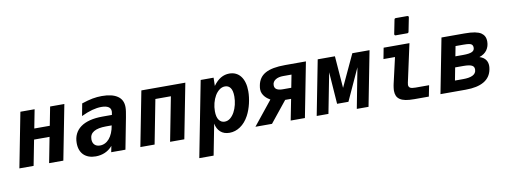

<svg xmlns="http://www.w3.org/2000/svg" viewBox="-75 -1247 4966 1888"><g transform="rotate(-10 2408.0 -302.5)"><path d="M133.3 -546.9H275.4L239.3 -360.8H394L430.2 -546.9H572.3L465.8 0H323.7L373 -253.9H218.3L168.9 0H26.9Z M788.1 14.2Q750 14.2 720 3.4Q689.9 -7.3 668.7 -27.8Q647.5 -48.3 636.2 -78.4Q625 -108.4 625 -147.5Q625 -197.8 644.3 -237.3Q663.6 -276.9 700.9 -304.2Q738.3 -331.5 793.2 -345.7Q848.1 -359.9 919.9 -359.9H1014.2L1018.1 -383.8Q1018.6 -386.7 1018.8 -389.4Q1019 -392.1 1019 -396Q1019 -425.3 994.6 -440.2Q970.2 -455.1 924.8 -455.1Q881.8 -455.1 832.3 -441.7Q782.7 -428.2 723.1 -399.9L746.1 -522Q776.9 -532.2 803.5 -539.6Q830.1 -546.9 854.7 -551.5Q879.4 -556.2 902.3 -558.1Q925.3 -560.1 948.2 -560.1Q1050.3 -560.1 1104.7 -522.9Q1159.2 -485.8 1159.2 -412.6Q1159.2 -393.1 1155.5 -367.7Q1151.9 -342.3 1146 -312L1085.9 0H943.8L956.1 -61Q923.3 -22.9 880.6 -4.4Q837.9 14.2 788.1 14.2ZM848.1 -84Q874.5 -84 898.2 -95.7Q921.9 -107.4 940.9 -129.9Q960 -152.3 973.6 -184.8Q987.3 -217.3 994.1 -258.8H939Q856.9 -258.8 815.4 -233.9Q773.9 -209 773.9 -158.7Q773.9 -123.5 793.5 -103.8Q813 -84 848.1 -84Z M1341.3 -546.9H1780.3L1673.8 0H1531.7L1617.2 -439.9H1462.4L1377 0H1234.9Z M1933.6 -546.9H2062.5L2060.5 -464.8Q2095.7 -513.7 2135.5 -536.9Q2175.3 -560.1 2221.2 -560.1Q2256.8 -560.1 2285.4 -546.4Q2314 -532.7 2334 -506.6Q2354 -480.5 2364.7 -442.9Q2375.5 -405.3 2375.5 -356.9Q2375.5 -328.1 2371.6 -296.9Q2367.7 -265.6 2360.4 -234.6Q2353 -203.6 2342.3 -174.1Q2331.5 -144.5 2317.9 -119.1Q2282.7 -54.2 2231.9 -20Q2181.2 14.2 2124 14.2Q2068.4 14.2 2033.9 -16.8Q1999.5 -47.9 1989.7 -101.1L1929.7 208H1786.6ZM2095.7 -102.1Q2126.5 -102.1 2151.4 -122.3Q2176.3 -142.6 2194.1 -175Q2211.9 -207.5 2221.7 -248.3Q2231.4 -289.1 2231.4 -329.6Q2231.4 -388.2 2211.7 -415.5Q2191.9 -442.9 2157.7 -442.9Q2127 -442.9 2101.1 -423.3Q2075.2 -403.8 2056.6 -372.1Q2038.1 -340.3 2027.8 -300.5Q2017.6 -260.7 2017.6 -220.2Q2017.6 -160.2 2039.3 -131.1Q2061 -102.1 2095.7 -102.1Z M2575.2 -238.3Q2564 -244.6 2549.8 -254.9Q2535.6 -265.1 2523.2 -279.3Q2510.7 -293.5 2502 -312.3Q2493.2 -331.1 2493.2 -354Q2493.2 -361.8 2494.1 -372.6Q2495.1 -383.3 2497.6 -394.5Q2504.9 -433.1 2524.7 -461.9Q2544.4 -490.7 2578.1 -509.5Q2611.8 -528.3 2661.1 -537.6Q2710.4 -546.9 2777.3 -546.9H2984.4L2877.9 0H2735.8L2776.9 -209.5H2717.8L2549.3 0H2383.8ZM2797.4 -316.4 2822.3 -443.8H2737.8Q2716.8 -443.8 2697.5 -439.5Q2678.2 -435.1 2663.6 -426Q2648.9 -417 2640.1 -403.3Q2631.3 -389.6 2631.3 -371.1Q2631.3 -341.8 2652.6 -329.1Q2673.8 -316.4 2712.9 -316.4Z M3102.1 -546.9H3273.9L3298.8 -227.1L3447.8 -546.9H3619.6L3513.2 0H3396L3473.1 -401.9L3327.1 -83H3213.9L3190.9 -401.9L3112.8 0H2995.6Z M3899.4 -646Q3891.6 -646 3888.2 -650.4Q3884.8 -654.8 3886.2 -662.1L3913.6 -799.8Q3915.5 -813 3929.2 -813H4043Q4050.8 -813 4054.2 -808.6Q4057.6 -804.2 4056.2 -796.9L4028.8 -659.2Q4026.4 -646 4013.2 -646ZM3969.7 3.9Q3917.5 3.9 3883.3 -2.9Q3849.1 -9.8 3828.1 -23.9Q3805.2 -39.1 3795.9 -61.3Q3786.6 -83.5 3786.6 -111.8Q3786.6 -120.1 3787.4 -127.2Q3788.1 -134.3 3789.1 -142.6Q3790.5 -153.8 3792 -161.9Q3793.5 -169.9 3795.9 -181.2L3854.5 -437H3739.3L3760.3 -546.9H4018.1L3937 -174.3Q3935.5 -168.5 3935.1 -165.8Q3934.6 -163.1 3934.6 -161.9Q3934.6 -160.6 3934.6 -159.7Q3934.6 -158.7 3934.1 -156.7Q3933.1 -152.8 3932.9 -149.9Q3932.6 -147 3932.6 -144Q3932.6 -135.7 3936 -128.2Q3939.5 -120.6 3947.8 -115.2Q3962.9 -106 4001 -106H4136.7L4114.7 3.9Z M4337.9 -546.9H4566.4Q4630.4 -546.9 4669.7 -539.3Q4709 -531.7 4731.9 -516.6Q4752.4 -502.9 4763.4 -481.9Q4774.4 -460.9 4774.4 -429.7Q4774.4 -382.8 4749.3 -346.2Q4724.1 -309.6 4671.9 -292.5Q4694.8 -285.6 4710.2 -274.7Q4725.6 -263.7 4734.6 -250.2Q4743.7 -236.8 4747.6 -221.7Q4751.5 -206.5 4751.5 -190.9Q4751.5 -184.1 4750.7 -175.3Q4750 -166.5 4748 -156.7Q4733.4 -78.1 4666.7 -39.1Q4600.1 0 4483.9 0H4231.4ZM4516.6 -340.8Q4548.8 -340.8 4571 -344Q4593.3 -347.2 4606.9 -353.8Q4620.6 -360.4 4626.5 -370.4Q4632.3 -380.4 4632.3 -394Q4632.3 -406.7 4628.2 -415Q4624 -423.3 4617.7 -427.7Q4614.3 -430.2 4608.9 -432.4Q4603.5 -434.6 4594.5 -436.3Q4585.4 -438 4571.3 -439Q4557.1 -439.9 4535.6 -439.9H4459.5L4440.4 -340.8ZM4476.6 -106.9Q4505.9 -106.9 4530 -110.8Q4554.2 -114.7 4571.8 -123.3Q4589.4 -131.8 4599.1 -146Q4608.9 -160.2 4608.9 -180.7Q4608.9 -196.3 4602.8 -205.8Q4596.7 -215.3 4585.4 -221.2Q4560.5 -233.9 4501 -233.9H4419.4L4395 -106.9Z"/></g></svg>

Font: Hack
Style: Bold Italic
Weight: 700
Italic angle: -11°
Monospace: yes
Designer: Christopher Simpkins
Foundry: Christopher Simpkins
Version: Version 2.017; ttfautohint (v1.4.1) -l 4 -r 80 -G 350 -x 0 -